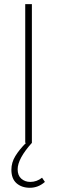

<svg xmlns="http://www.w3.org/2000/svg" viewBox="-20 -680 272 914"><path d="M122.1 213.9Q83.5 213.9 58.8 192.4Q34.2 170.9 34.2 127.9Q34.2 93.8 53 63Q71.8 32.2 104 0H100.1V-660.2H131.8V0Q64 75.7 64 126Q64 155.3 81.5 170.7Q99.1 186 124 186Q154.8 186 180.2 166L193.8 186Q162.1 213.9 122.1 213.9Z"/></svg>

Font: Source Sans 3 ExtraLight
Style: Regular
Weight: 200
Designer: Paul D. Hunt
Foundry: Adobe
Version: Version 3.052;hotconv 1.1.0;makeotfexe 2.6.0